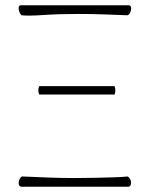

<svg xmlns="http://www.w3.org/2000/svg" viewBox="-20 -709 567 729"><path d="M62 -651Q59 -653 55.5 -659.5Q52 -666 51 -673Q50 -680 52 -684.5Q54 -689 60 -689H468Q474 -689 476.5 -684Q479 -679 477.5 -671.5Q476 -664 472.5 -658Q469 -652 463 -651Q418 -653 371.5 -654.5Q325 -656 277 -656Q203 -656 145 -652Q87 -648 62 -651ZM63 0Q56 0 53 -5Q50 -10 51 -17.5Q52 -25 55.5 -31Q59 -37 64 -39Q112 -37 161.5 -35Q211 -33 262 -33Q306 -33 346.5 -34Q387 -35 418 -36Q449 -37 464 -39Q469 -37 473 -31Q477 -25 477.5 -17.5Q478 -10 475.5 -5Q473 0 466 0ZM129 -350Q122 -366 129 -382H415Q418 -373 418 -365.5Q418 -358 415 -350Z"/></svg>

Font: Arima ExtraLight
Style: Regular
Weight: 250
Designer: Joana Correia and Natanael Gama
Foundry: NDISCOVER
Version: Version 1.101;gftools[0.9.23]